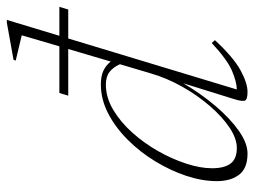

<svg xmlns="http://www.w3.org/2000/svg" viewBox="-113 -637 760 574"><g transform="rotate(-90 267.0 -350.0)"><path d="M268 -526 276 -552.5H415.5L448.5 -665L373 -683L375 -689.5L486 -709.5H494.5L447 -552.5H533.5L525.5 -526H439L286.5 -22Q309.5 -22.5 342.5 -36.5Q375.5 -50.5 425.5 -97L434 -87.5Q382.5 -32 344 -11Q305.5 10 279 10Q255.5 10 253 1.5Q250.5 -7 257.5 -29.5L305 -182Q274.5 -130 237.5 -86.2Q200.5 -42.5 163.2 -16.2Q126 10 95 10Q51 10 31.8 -15Q12.5 -40 12.5 -82Q12.5 -125 28.2 -172.8Q44 -220.5 71.8 -266Q99.5 -311.5 136.2 -348.2Q173 -385 215.2 -406.8Q257.5 -428.5 301.5 -428.5Q326.5 -428.5 342.8 -420.8Q359 -413 370 -399L407.5 -526ZM51 -96Q51 -59.5 65 -40.8Q79 -22 111.5 -22Q140 -22 172.8 -44Q205.5 -66 237.2 -102.8Q269 -139.5 294.8 -185.2Q320.5 -231 334.5 -279L362 -371.5Q353 -391.5 339 -402.5Q325 -413.5 301 -413.5Q263 -413.5 226.5 -392Q190 -370.5 158.2 -335.2Q126.5 -300 102.5 -257.8Q78.5 -215.5 64.8 -173.2Q51 -131 51 -96Z"/></g></svg>

Font: Newsreader Text ExtraLight
Style: Italic
Weight: 275
Italic angle: -17°
Designer: Hugues Gentile
Foundry: Production Type
Version: Version 1.001